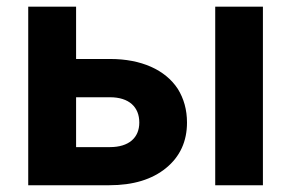

<svg xmlns="http://www.w3.org/2000/svg" viewBox="-20 -548 868 568"><path d="M205.1 -528.3H63.5V0H303.2C374 0 430.2 -17.1 471.7 -51.3C512.7 -85 533.2 -129.9 533.2 -185.5C533.2 -223.1 523.9 -256.3 505.9 -285.2C468.8 -341.8 397.5 -373.5 306.2 -373.5H205.1ZM757.8 -528.3H616.7V0H757.8ZM305.2 -260.3C362.3 -260.3 392.1 -231 392.1 -185.5C392.1 -140.6 361.3 -112.8 305.2 -112.8H205.1V-260.3Z"/></svg>

Font: Roboto
Style: Bold
Weight: 700
Designer: Google
Version: Version 2.137; 2017